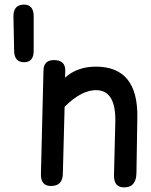

<svg xmlns="http://www.w3.org/2000/svg" viewBox="-20 -798 661 843"><path d="M83 -777.8Q127.9 -779.3 127.9 -726.1V-575.2Q127.9 -524.9 86.4 -524.9Q43 -524.4 42 -574.7L39.1 -725.1Q38.1 -775.9 83 -777.8ZM216.8 -534.2Q268.1 -534.2 266.6 -485.8Q266.1 -471.7 265.6 -457Q318.8 -505.4 401.9 -505.4Q586.4 -504.9 583 -282.7L579.1 -38.6Q578.1 20.5 532.2 24.4Q479 29.3 480.5 -29.8L486.3 -261.2Q489.7 -396 409.2 -401.9Q341.3 -406.7 263.7 -329.1L255.9 -33.7Q254.4 19.5 202.1 18.6Q158.2 17.6 159.7 -34.7L170.9 -488.8Q171.9 -534.2 216.8 -534.2Z"/></svg>

Font: Comic Relief
Style: Regular
Weight: 400
Designer: Jeff Davis
Foundry: Loudifier
Version: Version 1.0